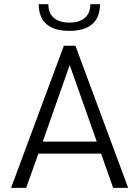

<svg xmlns="http://www.w3.org/2000/svg" viewBox="-20 -912 676 932"><path d="M316.9 -762.2Q242.7 -762.2 205.3 -795.2Q168 -828.1 168 -891.6H214.8Q214.8 -847.7 241.7 -825Q268.6 -802.2 316.9 -802.2Q365.2 -802.2 391.8 -825.2Q418.5 -848.1 418.5 -891.6H465.3Q465.3 -827.6 427.7 -794.9Q390.1 -762.2 316.9 -762.2ZM33.7 0 290 -689.9H346.2L602.1 0H529.3L470.7 -166.5H166.5L106.9 0ZM187.5 -224.6H449.7L318.4 -596.2Z"/></svg>

Font: HK Grotesk Legacy
Style: Regular
Weight: 400
Designer: Alfredo Marco Pradil
Foundry: Hanken Design Co.
Version: Version 2.022;PS 002.022;hotconv 1.0.88;makeotf.lib2.5.64775